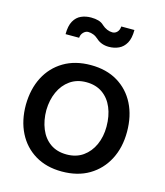

<svg xmlns="http://www.w3.org/2000/svg" viewBox="-109 -794 763 889"><g transform="rotate(15 272.5 -349.0)"><path d="M270 13Q196 13 142 -19.5Q88 -52 59 -109.5Q30 -167 30 -243Q31 -319 60.5 -376Q90 -433 144.5 -465.5Q199 -498 274 -498Q349 -498 403 -465.5Q457 -433 486 -375.5Q515 -318 515 -242Q515 -167 485 -109.5Q455 -52 400.5 -19.5Q346 13 270 13ZM271 -69Q317 -69 349.5 -92Q382 -115 399.5 -154Q417 -193 417 -241Q417 -292 400.5 -331.5Q384 -371 352 -393.5Q320 -416 274 -416Q229 -416 196.5 -393Q164 -370 146.5 -331Q129 -292 128 -244Q128 -194 144.5 -154Q161 -114 193 -91.5Q225 -69 271 -69ZM363 -707Q362 -690 352.5 -680Q343 -670 330 -670Q317 -670 304 -675.5Q291 -681 280 -691Q269 -702 253.5 -706.5Q238 -711 218 -711Q192 -711 170.5 -701.5Q149 -692 136 -669Q123 -646 123 -606H188Q189 -622 199.5 -632.5Q210 -643 222 -643Q235 -643 247.5 -638Q260 -633 272 -622Q283 -612 298 -606.5Q313 -601 331 -601Q357 -601 378.5 -611Q400 -621 413 -644Q426 -667 426 -707Z"/></g></svg>

Font: Catamaran Thin Medium
Style: Regular
Weight: 500
Version: Version 2.000